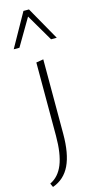

<svg xmlns="http://www.w3.org/2000/svg" viewBox="-149 -744 549 1073"><g transform="rotate(-15 126.0 -207.5)"><path d="M105 17V-407L147 -414V17Q147 132 115 198.5Q83 265 15 289L5 267Q56 243 80.5 182Q105 121 105 17ZM218 -511 119 -680 110 -704H142L251 -511ZM2 -511 110 -704H142L135 -681L35 -511Z"/></g></svg>

Font: Ysabeau Infant ExtraLight
Style: Regular
Weight: 250
Designer: Christian Thalmann (Catharsis Fonts)
Version: Version 2.001;gftools[0.9.30]; featfreeze: ss01,ss02,lnum